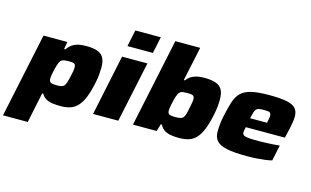

<svg xmlns="http://www.w3.org/2000/svg" viewBox="-134 -1051 2526 1558"><g transform="rotate(15 1129.0 -271.5)"><path d="M-27 200 123 -510H323L313 -448H323Q345 -479 370.5 -494Q396 -509 424 -513.5Q452 -518 481 -518Q538 -518 573.5 -506Q609 -494 626.5 -464.5Q644 -435 644 -381Q644 -356 641.5 -324.5Q639 -293 631 -255Q615 -176 594.5 -125Q574 -74 547 -45Q520 -16 485 -4.5Q450 7 405 7Q372 7 341 3.5Q310 0 284.5 -13Q259 -26 243 -54H234L181 200ZM327 -148Q353 -148 368 -151Q383 -154 392 -164Q401 -174 408 -196Q415 -218 423 -255Q429 -279 431.5 -296Q434 -313 434 -326Q434 -343 428 -350.5Q422 -358 408 -360Q394 -362 371 -362Q349 -362 335.5 -359Q322 -356 313.5 -349.5Q305 -343 299 -330Q295 -321 290 -306.5Q285 -292 281 -275.5Q277 -259 273.5 -242.5Q270 -226 268 -212Q266 -198 266 -189Q266 -164 279 -156Q292 -148 327 -148Z M803 -604 832 -743H1046L1017 -604ZM676 0 783 -510H996L888 0Z M1400 8Q1364 8 1332 3Q1300 -2 1276 -17Q1252 -32 1238 -61H1229L1210 0H1011L1168 -743H1377L1316 -456H1325Q1348 -485 1373.5 -497.5Q1399 -510 1425 -513.5Q1451 -517 1474 -517Q1531 -517 1568 -504.5Q1605 -492 1622.5 -462.5Q1640 -433 1640 -378Q1640 -353 1637 -321Q1634 -289 1626 -250Q1610 -173 1590 -123Q1570 -73 1543.5 -44Q1517 -15 1481.5 -3.5Q1446 8 1400 8ZM1323 -148Q1350 -148 1366 -151Q1382 -154 1391.5 -164Q1401 -174 1407.5 -196Q1414 -218 1421 -255Q1426 -279 1429 -296.5Q1432 -314 1432 -326Q1432 -342 1425.5 -350Q1419 -358 1405.5 -360Q1392 -362 1368 -362Q1348 -362 1334.5 -360Q1321 -358 1312 -351.5Q1303 -345 1297 -332Q1292 -323 1287 -308Q1282 -293 1277.5 -274.5Q1273 -256 1269.5 -238.5Q1266 -221 1264 -207.5Q1262 -194 1262 -188Q1262 -163 1276 -155.5Q1290 -148 1323 -148Z M1971 8Q1862 8 1800.5 -5Q1739 -18 1714 -47Q1689 -76 1689 -123Q1689 -150 1692 -182.5Q1695 -215 1703 -254Q1719 -328 1735 -379Q1751 -430 1781.5 -460.5Q1812 -491 1868 -504.5Q1924 -518 2017 -518Q2115 -518 2168 -506.5Q2221 -495 2242 -470Q2263 -445 2263 -403Q2263 -384 2259 -357.5Q2255 -331 2249.5 -303.5Q2244 -276 2238 -254L2229 -217H1901Q1898 -202 1895.5 -190.5Q1893 -179 1893 -171Q1894 -156 1905 -148Q1916 -140 1946 -137.5Q1976 -135 2031 -135Q2053 -135 2081.5 -136Q2110 -137 2142.5 -139Q2175 -141 2206 -144L2178 -12Q2156 -6 2121.5 -1.5Q2087 3 2048 5.5Q2009 8 1971 8ZM1916 -296H2058L2061 -311Q2064 -327 2066 -337.5Q2068 -348 2068 -357Q2068 -372 2061.5 -379.5Q2055 -387 2042.5 -388.5Q2030 -390 2008 -390Q1983 -390 1968 -387.5Q1953 -385 1944 -376Q1935 -367 1929 -348Q1923 -329 1916 -296Z"/></g></svg>

Font: Saira Expanded ExtraBold
Style: Italic
Weight: 800
Width: 7
Italic angle: -12°
Designer: Hector Gatti with collaboration of the Omnibus-Type team
Foundry: Omnibus-Type
Version: Version 1.101